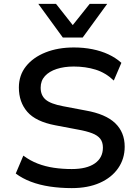

<svg xmlns="http://www.w3.org/2000/svg" viewBox="-20 -958 716 987"><path d="M349 9Q290 9 236.5 1Q183 -7 138.5 -24Q94 -41 61 -66L100 -158Q135 -132 174 -117Q213 -102 257 -95.5Q301 -89 349 -89Q426 -89 467.5 -118Q509 -147 509 -199Q509 -227 495.5 -244.5Q482 -262 453.5 -273Q425 -284 380 -292L264 -314Q164 -333 120.5 -383Q77 -433 77 -508Q77 -571 113.5 -617Q150 -663 214 -688.5Q278 -714 360 -714Q410 -714 455 -705Q500 -696 537.5 -678.5Q575 -661 604 -635L565 -544Q523 -584 471.5 -600Q420 -616 359 -616Q310 -616 271.5 -603.5Q233 -591 211 -567Q189 -543 189 -507Q189 -468 214.5 -446Q240 -424 304 -412L420 -390Q523 -372 572 -325Q621 -278 621 -204Q621 -142 587.5 -93.5Q554 -45 493 -18Q432 9 349 9ZM303 -765 177 -938H268L354 -829L441 -938H531L405 -765Z"/></svg>

Font: Nunito Sans 7pt SemiBold
Style: Regular
Weight: 600
Designer: Vernon Adams
Foundry: Vernon Adams
Version: Version 3.101;gftools[0.9.27]